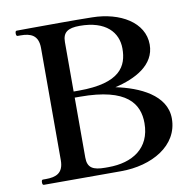

<svg xmlns="http://www.w3.org/2000/svg" viewBox="-81 -816 907 899"><g transform="rotate(-10 372.5 -367.0)"><path d="M56 0H263H423C570 0 700 -73 700 -202C700 -314 576 -369 465 -392C561 -414 658 -463 658 -561C658 -667 547 -731 415 -733C371 -734 316 -734 263 -734C157 -734 56 -733 56 -733C51 -733 49 -729 49 -720C49 -713 51 -708 56 -708H70C117 -708 154 -695 154 -633V-100C154 -38 118 -25 70 -25H56C51 -25 49 -21 49 -12C49 -5 51 0 56 0ZM269 -641C269 -687 293 -704 350 -704C475 -704 529 -641 529 -565C529 -482 492 -406 294 -406H269ZM353 -29C295 -29 269 -43 269 -92V-377H294C519 -377 570 -294 570 -203C570 -83 482 -29 368 -29Z"/></g></svg>

Font: Shippori Mincho OTF SemiBold
Style: Regular
Weight: 600
Designer: FONTDASU
Foundry: FONTDASU / Google Inc. / but / Adobe
Version: Version 3.300;hotconv 1.0.109;makeotfexe 2.5.65596